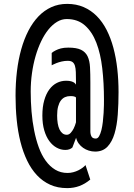

<svg xmlns="http://www.w3.org/2000/svg" viewBox="-20 -763 690 988"><path d="M325.5 -743Q372.5 -743 410.5 -726.5Q448.5 -710 478 -680.2Q507.5 -650.5 528.8 -608.8Q550 -567 563.5 -516.8Q577 -466.5 583.5 -408.8Q590 -351 590 -289Q590 -229 586 -173.8Q582 -118.5 569.5 -76Q557 -33.5 533 -8.2Q509 17 469.5 17Q453 17 437 12Q421 7 407.8 -2.2Q394.5 -11.5 385 -24.5Q375.5 -37.5 371.5 -54L352.5 -4Q339 8.5 316 8.5Q293 8.5 271.8 -3Q250.5 -14.5 234 -36.8Q217.5 -59 207.8 -92Q198 -125 198 -168.5Q198 -213.5 207.8 -247.2Q217.5 -281 234.2 -303.2Q251 -325.5 273 -336.5Q295 -347.5 320 -347.5Q336.5 -347.5 346.5 -344.5Q356.5 -341.5 362 -337.5Q368 -333 371 -327.5V-345Q371 -372.5 370.2 -392.2Q369.5 -412 365.5 -424.8Q361.5 -437.5 353 -443.8Q344.5 -450 328.5 -450Q312.5 -450 297.5 -446.5Q282.5 -443 271 -438.5Q259.5 -434 252.8 -430.5Q246 -427 246 -427V-490.5Q254.5 -498 267 -504Q277.5 -509.5 293.2 -513.8Q309 -518 331.5 -518Q374 -518 397 -506.8Q420 -495.5 430.8 -473Q441.5 -450.5 443.2 -416.8Q445 -383 445 -338V-87Q445 -71.5 450.8 -60.8Q456.5 -50 473 -50Q483 -50 490 -62.2Q497 -74.5 501.8 -93.5Q506.5 -112.5 509.2 -136Q512 -159.5 513.2 -181.8Q514.5 -204 514.8 -222.5Q515 -241 515 -250.5Q515 -336 506.2 -411.5Q497.5 -487 475.8 -543.2Q454 -599.5 417 -632.2Q380 -665 323.5 -665Q297.5 -665 273.8 -650.8Q250 -636.5 229.2 -611Q208.5 -585.5 191.8 -550.5Q175 -515.5 163 -474Q151 -432.5 144.5 -386.2Q138 -340 138 -292Q138 -240.5 142.2 -189.2Q146.5 -138 155.8 -91.5Q165 -45 179.5 -5Q194 35 215.2 64.2Q236.5 93.5 264.2 110.2Q292 127 327.5 127Q342.5 127 356.8 123.2Q371 119.5 383 113.5Q395 107.5 404.5 100.5Q414 93.5 420 86.5L444.5 161Q417.5 183.5 388.5 194.2Q359.5 205 325.5 205Q276.5 205 238 187.5Q199.5 170 170 138.5Q140.5 107 119.5 63.2Q98.5 19.5 85.2 -33.2Q72 -86 66 -146Q60 -206 60 -270Q60 -335.5 67.2 -396Q74.5 -456.5 89.2 -509.2Q104 -562 126.2 -605Q148.5 -648 178 -678.8Q207.5 -709.5 244.2 -726.2Q281 -743 325.5 -743ZM371 -261Q370.5 -262.5 367.5 -264.5Q365 -266 359 -267.2Q353 -268.5 341.5 -268.5Q326.5 -268.5 314.2 -263Q302 -257.5 293 -245.5Q284 -233.5 279 -214.5Q274 -195.5 274 -168.5Q274 -146.5 277 -128.2Q280 -110 286.2 -97Q292.5 -84 301.8 -76.8Q311 -69.5 323.5 -69.5Q335 -69.5 344 -79.5Q353 -89.5 359 -101.5Q366 -115.5 371 -133.5Z"/></svg>

Font: B612 Mono
Style: Regular
Weight: 400
Version: Version 1.005